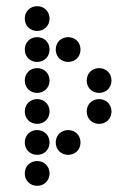

<svg xmlns="http://www.w3.org/2000/svg" viewBox="-20 -510 440 620"><path d="M100 -410C123 -410 140 -427 140 -450C140 -473 123 -490 100 -490C77 -490 60 -473 60 -450C60 -427 77 -410 100 -410ZM100 -310C123 -310 140 -327 140 -350C140 -373 123 -390 100 -390C77 -390 60 -373 60 -350C60 -327 77 -310 100 -310ZM200 -310C223 -310 240 -327 240 -350C240 -373 223 -390 200 -390C177 -390 160 -373 160 -350C160 -327 177 -310 200 -310ZM100 -210C123 -210 140 -227 140 -250C140 -273 123 -290 100 -290C77 -290 60 -273 60 -250C60 -227 77 -210 100 -210ZM300 -210C323 -210 340 -227 340 -250C340 -273 323 -290 300 -290C277 -290 260 -273 260 -250C260 -227 277 -210 300 -210ZM100 -110C123 -110 140 -127 140 -150C140 -173 123 -190 100 -190C77 -190 60 -173 60 -150C60 -127 77 -110 100 -110ZM300 -110C323 -110 340 -127 340 -150C340 -173 323 -190 300 -190C277 -190 260 -173 260 -150C260 -127 277 -110 300 -110ZM100 -10C123 -10 140 -27 140 -50C140 -73 123 -90 100 -90C77 -90 60 -73 60 -50C60 -27 77 -10 100 -10ZM200 -10C223 -10 240 -27 240 -50C240 -73 223 -90 200 -90C177 -90 160 -73 160 -50C160 -27 177 -10 200 -10ZM100 90C123 90 140 73 140 50C140 27 123 10 100 10C77 10 60 27 60 50C60 73 77 90 100 90Z"/></svg>

Font: TINY 5x3 80
Style: Regular
Weight: 200
Designer: Jack Halten Fahnestock
Foundry: Velvetyne Type Foundry
Version: Version 1.002;hotconv 1.0.109;makeotfexe 2.5.65596